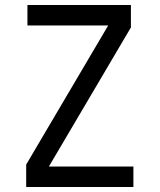

<svg xmlns="http://www.w3.org/2000/svg" viewBox="-20 -750 640 770"><path d="M85 0V-90L414 -648H90V-730H505V-640L176 -82H515V0Z"/></svg>

Font: JetBrains Mono
Style: Regular
Weight: 400
Monospace: yes
Designer: Philipp Nurullin, Konstantin Bulenkov
Foundry: JetBrains
Version: Version 2.305